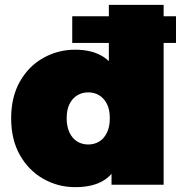

<svg xmlns="http://www.w3.org/2000/svg" viewBox="-20 -762 746 792"><path d="M290 10Q219 10 158.5 -24.5Q98 -59 62 -122.5Q26 -186 26 -274Q26 -362 62 -425.5Q98 -489 158.5 -523Q219 -557 290 -557Q362 -557 408 -526.5Q454 -496 476 -433.5Q498 -371 498 -274Q498 -176 477.5 -113Q457 -50 411.5 -20Q366 10 290 10ZM344 -166Q369 -166 389 -178Q409 -190 421 -214.5Q433 -239 433 -274Q433 -310 421 -333.5Q409 -357 389 -369Q369 -381 344 -381Q319 -381 299 -369Q279 -357 267 -333.5Q255 -310 255 -274Q255 -239 267 -214.5Q279 -190 299 -178Q319 -166 344 -166ZM440 0V-74L439 -274L429 -474V-742H655V0ZM278 -585V-695H706V-585Z"/></svg>

Font: MOST Montserrat Black
Style: Regular
Weight: 900
Designer: Julieta Ulanovsky
Foundry: Julieta Ulanovsky
Version: Version 8.000;March 11, 2024;FontCreator 15.0.0.2926 64-bit